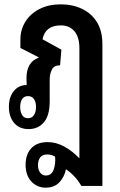

<svg xmlns="http://www.w3.org/2000/svg" viewBox="-20 -587 554 885"><path d="M190 278Q151 278 124.5 249.5Q98 221 98 173Q98 124 124.5 96Q151 68 200 68Q239 68 277 89Q315 110 346 143V-364Q346 -416 323 -443Q300 -470 260 -470Q189 -470 176 -406L263 -358L257 -286Q229 -286 219 -266Q209 -246 209 -219V-119Q209 -55 182.5 -23.5Q156 8 112 8Q69 8 45 -20.5Q21 -49 21 -95Q21 -139 43.5 -167Q66 -195 103 -195L102 -226Q102 -301 158 -321V-323L74 -366V-404Q74 -450 97 -487Q120 -524 162 -545.5Q204 -567 260 -567Q314 -567 357.5 -546.5Q401 -526 426.5 -485.5Q452 -445 452 -383V270H355Q327 222 284 193Q277 228 254 253Q231 278 190 278ZM109 -42Q127 -42 136.5 -56.5Q146 -71 146 -94Q146 -117 136.5 -130.5Q127 -144 109 -144Q91 -144 82 -130Q73 -116 73 -94Q73 -71 82 -56.5Q91 -42 109 -42ZM191 222Q217 222 227 195.5Q237 169 234 135Q217 125 198 125Q175 125 165 139Q155 153 155 174Q155 195 165 208.5Q175 222 191 222Z"/></svg>

Font: Noto Sans Thai Looped ExtraCondensed SemiBold
Style: Regular
Weight: 600
Width: 2
Designer: Sasikarn Vongin, Ben Mitchell
Foundry: The Fontpad Ltd
Version: Version 1.001; ttfautohint (v1.8.4.7-5d5b)